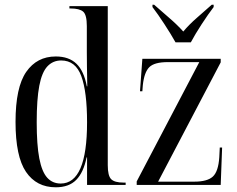

<svg xmlns="http://www.w3.org/2000/svg" viewBox="-20 -786 1008 816"><path d="M217 10Q135 10 90.5 -55.5Q46 -121 46 -268Q46 -415 91.5 -480.5Q137 -546 217 -546Q273 -546 305 -515Q337 -484 349 -419H351Q350 -467 349.5 -503.5Q349 -540 349 -567V-675Q349 -723 333.5 -736.5Q318 -750 280 -750H275V-760H438V-84Q438 -39 452.5 -24.5Q467 -10 505 -10H514V0H350V-117H348Q335 -53 304 -21.5Q273 10 217 10ZM238 -6Q350 -6 350 -266Q350 -396 325.5 -462.5Q301 -529 240 -529Q205 -529 181.5 -504Q158 -479 147 -421.5Q136 -364 136 -267Q136 -170 147 -113Q158 -56 180.5 -31Q203 -6 238 -6ZM561 0V-15L827 -522H693Q636 -522 614.5 -500.5Q593 -479 587 -424L585 -398H575L585 -536H918V-521L652 -14H806Q861 -14 884.5 -35.5Q908 -57 912 -118L914 -159H924L918 0ZM726 -606Q707 -640 679 -683Q651 -726 628 -756V-766H635Q663 -741 698 -711Q733 -681 759 -652Q783 -681 817.5 -711Q852 -741 880 -766H888V-756Q865 -726 837 -683Q809 -640 791 -606Z"/></svg>

Font: Noto Serif Display Condensed
Style: Regular
Weight: 400
Width: 3
Designer: Monotype Design Team
Foundry: Monotype Imaging Inc.
Version: Version 2.009